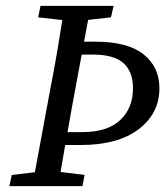

<svg xmlns="http://www.w3.org/2000/svg" viewBox="-20 -634 563 654"><path d="M158 -140 167 -184H260Q346 -184 389.5 -225Q433 -266 433 -333Q433 -390 400.5 -419Q368 -448 298 -448H218L228 -492H305Q415 -492 469 -449Q523 -406 523 -333Q523 -248 452.5 -194Q382 -140 253 -140ZM12 0 20 -38 138 -52H157L268 -38L261 0ZM90 0 151 -329Q165 -400 177 -471.5Q189 -543 200 -614H289L228 -285Q215 -214 202.5 -142.5Q190 -71 178 0ZM110 -575 118 -614H367L358 -575L242 -562H224Z"/></svg>

Font: Lisu Bosa
Style: Italic
Weight: 400
Italic angle: -19°
Designer: David Morse, Annie Olsen, Victor Gaultney, Frank Grießhammer (Latin)
Foundry: SIL International
Version: Version 2.000